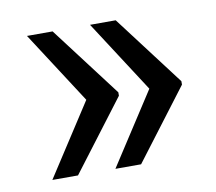

<svg xmlns="http://www.w3.org/2000/svg" viewBox="-53 -524 576 511"><g transform="rotate(-10 234.5 -268.5)"><path d="M289.6 -463.4 433.6 -273.4V-264.2L289.6 -74.2H220.2L346.2 -268.6L220.2 -463.4ZM119.1 -463.4 263.2 -273.4V-264.2L119.1 -74.2H49.8L175.8 -268.6L49.8 -463.4Z"/></g></svg>

Font: TypoPRO Roboto
Style: Regular
Weight: 400
Designer: Google
Version: Version 2.136; 2016